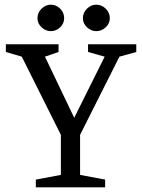

<svg xmlns="http://www.w3.org/2000/svg" viewBox="-20 -800 607 820"><path d="M133 0V-33L240 -53V-224L73 -558L5 -578V-611H230V-578L172 -558L297 -297L427 -558L356 -578V-611H562V-578L490 -558L322 -224V-53L429 -33V0ZM391 -667Q369 -667 351.5 -683.5Q334 -700 334 -722Q334 -746 351.5 -763Q369 -780 391 -780Q414 -780 431.5 -763Q449 -746 449 -722Q449 -700 431.5 -683.5Q414 -667 391 -667ZM197 -667Q175 -667 157.5 -683.5Q140 -700 140 -722Q140 -746 157.5 -763Q175 -780 197 -780Q220 -780 237 -763Q254 -746 254 -722Q254 -700 237 -683.5Q220 -667 197 -667Z"/></svg>

Font: Manuale
Style: Regular
Weight: 400
Designer: Eduardo Tunni / Pablo Cosgaya
Foundry: Eduardo Tunni / Pablo Cosgaya
Version: Version 1.002